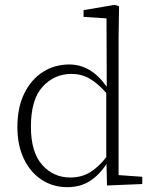

<svg xmlns="http://www.w3.org/2000/svg" viewBox="-20 -762 640 795"><path d="M108 -237Q108 -132 154.5 -79.5Q201 -27 271 -27Q316 -27 351 -47.5Q386 -68 420 -111V-377Q385 -417 351 -436.5Q317 -456 276 -456Q205 -456 156.5 -403Q108 -350 108 -237ZM423 6 421 -83Q391 -37 351.5 -12Q312 13 259 13Q199 13 152 -18Q105 -49 78.5 -105Q52 -161 52 -236Q52 -317 80.5 -375Q109 -433 157.5 -464Q206 -495 267 -495Q357 -495 421 -404H422L421 -686L326 -692V-720L455 -742L473 -736L471 -605V-37L569 -30V0Z"/></svg>

Font: Source Serif 4 SmText Light
Style: Regular
Weight: 300
Designer: Frank Grießhammer
Foundry: Adobe
Version: Version 4.005;hotconv 1.1.0;makeotfexe 2.6.0